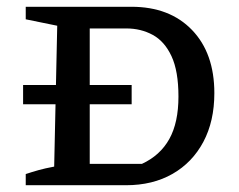

<svg xmlns="http://www.w3.org/2000/svg" viewBox="-20 -547 707 567"><path d="M368 -527Q481 -527 547 -458.5Q613 -390 613 -272Q613 -189 580.5 -128Q548 -67 489.5 -33.5Q431 0 352 0H56V-33Q74 -39 93.5 -44.5Q113 -50 140 -55L149 -471L56 -490V-527ZM399 -63Q453 -88 480 -136.5Q507 -185 507 -262Q507 -337 486.5 -381Q466 -425 431 -444Q396 -463 353 -463H245V-63ZM48.2 -296H368.8V-239H48.2Z"/></svg>

Font: Piazzolla SC Medium
Style: Regular
Weight: 500
Designer: Juan Pablo del Peral
Foundry: Huerta Tipografica
Version: Version 1.330